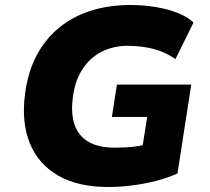

<svg xmlns="http://www.w3.org/2000/svg" viewBox="-20 -736 837 767"><path d="M411 11Q293 11 213.5 -34Q134 -79 99.5 -163Q65 -247 80 -361Q91 -447 125.5 -513Q160 -579 215 -624.5Q270 -670 342.5 -693Q415 -716 501 -716Q553 -716 601.5 -708Q650 -700 689.5 -684.5Q729 -669 753 -646L681 -500Q637 -530 589.5 -541.5Q542 -553 490 -553Q433 -553 386.5 -529.5Q340 -506 310 -460.5Q280 -415 271 -348Q258 -248 300.5 -197Q343 -146 438 -146Q484 -146 518.5 -150.5Q553 -155 584 -166L541 -98L568 -269H427L447 -398H744L689 -43Q649 -25 602 -13Q555 -1 506 5Q457 11 411 11Z"/></svg>

Font: Nunito Sans 7pt Black
Style: Italic
Weight: 900
Italic angle: -9°
Version: Version 3.101;gftools[0.9.27]